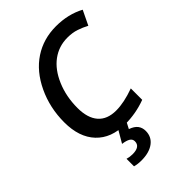

<svg xmlns="http://www.w3.org/2000/svg" viewBox="-275 -838 1191 1191"><g transform="rotate(-45 320.5 -242.0)"><path d="M451.2 -624Q376 -624 316.9 -580.6Q257.8 -537.1 222.4 -453.9Q187 -370.6 187 -271Q187 -183.1 227.3 -136.5Q267.6 -89.8 346.2 -89.8Q415 -89.8 506.8 -123V-22.9Q418.9 9.8 324.2 9.8Q203.1 9.8 134.5 -62.7Q65.9 -135.3 65.9 -266.1Q65.9 -393.1 117.4 -502Q168.9 -610.8 254.9 -667.5Q340.8 -724.1 451.2 -724.1Q557.1 -724.1 641.1 -679.2L595.2 -584Q564.5 -600.6 529.8 -612.3Q495.1 -624 451.2 -624ZM386.2 128.9Q386.2 180.7 346.2 210.4Q306.2 240.2 236.8 240.2Q205.6 240.2 179.2 232.9V167Q202.1 173.8 226.1 173.8Q293 173.8 293 127Q293 107.4 275.9 96.9Q258.8 86.4 225.1 82L272.9 0H344.2L319.8 46.9Q355 59.1 370.6 79.6Q386.2 100.1 386.2 128.9Z"/></g></svg>

Font: Open Sans Semibold
Style: Italic
Weight: 600
Italic angle: -12°
Foundry: Ascender Corporation
Version: Version 1.10